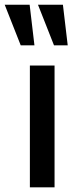

<svg xmlns="http://www.w3.org/2000/svg" viewBox="-47 -800 333 820"><path d="M80.6 -520H186V0H80.6ZM183.6 -606.4 115.2 -779.8H221.7L242.2 -606.4ZM41.5 -606.4 -26.9 -779.8H79.6L100.1 -606.4Z"/></svg>

Font: Monda Medium
Style: Regular
Weight: 500
Designer: Vernon Adams
Foundry: Vernon Adams
Version: Version 2.200